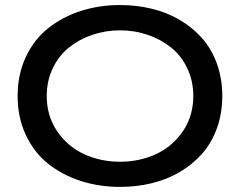

<svg xmlns="http://www.w3.org/2000/svg" viewBox="-20 -730 950 760"><path d="M455.1 -710Q521 -710 581.3 -695.3Q641.6 -680.7 692.4 -650.6Q743.2 -620.6 780.5 -578.1Q817.9 -535.6 838.9 -477.1Q859.9 -418.5 859.9 -350.1Q859.9 -281.7 838.9 -223.1Q817.9 -164.6 780.5 -122.1Q743.2 -79.6 692.4 -49.6Q641.6 -19.5 581.3 -4.9Q521 9.8 455.1 9.8Q372.1 9.8 299.1 -13.9Q226.1 -37.6 170.4 -82Q114.7 -126.5 82.3 -195.6Q49.8 -264.6 49.8 -350.1Q49.8 -435.5 82.3 -504.6Q114.7 -573.7 170.4 -618.2Q226.1 -662.6 299.1 -686.3Q372.1 -710 455.1 -710ZM165 -350.1Q165 -271 206.1 -210.7Q247.1 -150.4 312.3 -120.1Q377.4 -89.8 455.1 -89.8Q532.7 -89.8 597.9 -120.1Q663.1 -150.4 704.1 -210.7Q745.1 -271 745.1 -350.1Q745.1 -409.7 721.4 -459.5Q697.8 -509.3 657.5 -541.7Q617.2 -574.2 564.9 -592Q512.7 -609.9 455.1 -609.9Q397.5 -609.9 345.2 -592Q293 -574.2 252.7 -541.7Q212.4 -509.3 188.7 -459.5Q165 -409.7 165 -350.1Z"/></svg>

Font: Copperplate Sans CC Heavy
Style: Regular
Weight: 400
Designer: indestructible type*
Foundry: Cowboy Collective
Version: Version 1.000